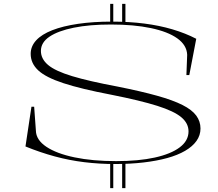

<svg xmlns="http://www.w3.org/2000/svg" viewBox="-20 -835 1132 995"><path d="M613 140V0H630V140ZM551 140V0H567V140ZM551 -715V-815H567V-715ZM613 -715V-815H630V-715ZM576 15Q495 15 417 5.5Q339 -4 263.5 -24.5Q188 -45 112 -76L143 -282H157L166 -158Q167 -110 220 -74.5Q273 -39 366.5 -19.5Q460 0 582 0Q698 0 782 -18.5Q866 -37 911.5 -71.5Q957 -106 957 -154Q957 -196 919.5 -227.5Q882 -259 795 -286.5Q708 -314 557 -344Q400 -374 308.5 -404Q217 -434 178 -470.5Q139 -507 139 -556Q139 -595 167.5 -626Q196 -657 251 -678.5Q306 -700 384.5 -711.5Q463 -723 560 -723Q649 -723 727.5 -713Q806 -703 873.5 -683Q941 -663 997 -634L961 -446H946L950 -551Q948 -601 899 -636Q850 -671 761.5 -689.5Q673 -708 555 -708Q444 -708 362.5 -691.5Q281 -675 236.5 -645Q192 -615 192 -571Q192 -530 229 -498.5Q266 -467 353.5 -440.5Q441 -414 591 -386Q711 -362 793.5 -339Q876 -316 925.5 -291Q975 -266 997 -236Q1019 -206 1019 -169Q1019 -134 998.5 -105Q978 -76 939.5 -53.5Q901 -31 846.5 -16Q792 -1 723.5 7Q655 15 576 15Z"/></svg>

Font: Kalnia Expanded ExtraLight
Style: Regular
Weight: 250
Width: 7
Designer: Frida Medrano
Foundry: Frida Medrano
Version: Version 1.105